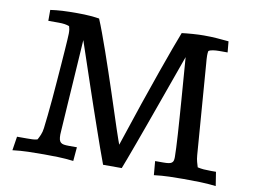

<svg xmlns="http://www.w3.org/2000/svg" viewBox="-76 -813 1229 930"><g transform="rotate(10 538.0 -348.0)"><path d="M818.8 -97.2Q818.8 -113.3 817.4 -142.8Q815.9 -172.4 813.7 -209.5Q811.5 -246.6 808.3 -288.8Q805.2 -331.1 802.2 -372.6Q794.9 -470.2 786.1 -583Q736.8 -444.3 694.3 -326.7Q676.3 -276.4 658 -225.6Q639.6 -174.8 623.5 -130.6Q607.4 -86.4 594.5 -52Q581.5 -17.6 574.7 0H482.9Q469.7 -35.2 454.3 -78.6Q439 -122.1 422.6 -169.4Q406.2 -216.8 389.4 -265.4Q372.6 -314 357.4 -359.4Q321.3 -465.8 283.7 -578.1Q274.9 -447.8 268.6 -345.2Q265.6 -301.3 262.9 -259.3Q260.3 -217.3 258.1 -183.8Q255.9 -150.4 254.6 -129.6Q253.4 -108.9 253.4 -107.9Q253.4 -93.3 255.6 -84.2Q257.8 -75.2 263.4 -70.1Q269 -64.9 278.8 -63.2Q288.6 -61.5 303.7 -61.5H343.3L337.4 6.8Q296.9 2 261.7 1Q226.6 0 192.9 0Q151.9 0 115 1Q78.1 2 38.1 6.8L48.8 -61.5H97.7Q111.8 -61.5 124.5 -62Q137.2 -62.5 148.9 -65.9Q155.3 -77.1 161.4 -91.6Q167.5 -106 169.9 -125Q173.3 -150.9 177.2 -189Q181.2 -227.1 185.1 -270.5Q189 -314 192.4 -359.4Q195.8 -404.8 199 -445.1Q202.1 -485.4 204.3 -517.1Q206.5 -548.8 207.5 -565.4Q209 -584.5 209 -597.2Q209 -609.9 207.8 -617.9Q206.5 -626 204.1 -632.8Q193.8 -636.7 181.2 -638.7Q168.5 -640.6 151.4 -640.6H100.6V-694.3Q114.7 -696.3 129.2 -697.8Q143.6 -699.2 159.7 -700.2Q175.8 -701.2 194.1 -701.4Q212.4 -701.7 233.9 -701.7Q269 -701.7 295.7 -699.5Q322.3 -697.3 340.8 -694.3Q352.5 -667 366.9 -627.7Q381.3 -588.4 397.5 -542.5Q413.6 -496.6 430.2 -447Q446.8 -397.5 462.6 -349.9Q478.5 -302.2 492.4 -259Q506.3 -215.8 517.3 -183.1Q528.3 -150.4 535.2 -130.6Q542 -110.8 543 -109.4Q582.5 -229.5 615 -324.7Q647.5 -419.9 673.1 -492.2Q698.7 -564.5 717 -614.5Q735.4 -664.6 747.1 -694.3Q756.8 -695.8 771.2 -697Q785.6 -698.2 800.8 -699.5Q815.9 -700.7 830.3 -701.2Q844.7 -701.7 855 -701.7Q890.6 -701.7 919.2 -699.5Q947.8 -697.3 973.6 -694.8Q974.6 -694.8 975.6 -694.6Q976.6 -694.3 977.5 -694.3L982.4 -640.6H940.4Q924.8 -640.6 910.4 -638.4Q896 -636.2 889.2 -630.9Q887.2 -621.6 887.2 -608.4Q887.2 -600.1 887.9 -590.6Q888.7 -581.1 889.6 -569.8L923.8 -125Q925.3 -106 929.2 -92.3Q933.1 -78.6 936.5 -67.4Q951.2 -64 966.8 -62.7Q982.4 -61.5 1001.5 -61.5H1027.3L1038.1 6.8Q997.1 2 958.7 1Q920.4 0 878.4 0Q844.7 0 809.1 1Q773.4 2 733.9 6.8L728 -61.5H767.6Q783.7 -61.5 793.7 -63Q803.7 -64.5 809.3 -68.6Q814.9 -72.8 816.9 -79.6Q818.8 -86.4 818.8 -97.2Z"/></g></svg>

Font: Tienne
Style: Regular
Weight: 400
Designer: vernon adams
Foundry: vernon adams
Version: Version 1.001